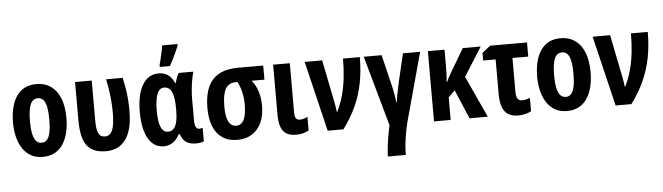

<svg xmlns="http://www.w3.org/2000/svg" viewBox="-56 -1010 5141 1489"><g transform="rotate(-5 2514.5 -265.5)"><path d="M452.1 -274.9Q452.1 -217.8 440.7 -166.5Q429.2 -115.2 404.5 -75.7Q379.9 -36.1 340.1 -13.2Q300.3 9.8 243.2 9.8Q189.9 9.8 150.9 -12.7Q111.8 -35.2 86.4 -74.5Q61 -113.8 48.6 -165.3Q36.1 -216.8 36.1 -274.9Q36.1 -357.4 57.9 -421.1Q79.6 -484.9 125.7 -521Q171.9 -557.1 245.1 -557.1Q308.1 -557.1 354.7 -524.4Q401.4 -491.7 426.8 -429Q452.1 -366.2 452.1 -274.9ZM168 -272.9Q168 -216.3 176 -177.7Q184.1 -139.2 200.9 -119.6Q217.8 -100.1 244.1 -100.1Q271 -100.1 287.4 -119.4Q303.7 -138.7 311.3 -177.7Q318.8 -216.8 318.8 -274.9Q318.8 -332.5 311.3 -370.6Q303.7 -408.7 287.4 -427.7Q271 -446.8 244.1 -446.8Q204.1 -446.8 186 -404.3Q168 -361.8 168 -272.9Z M734.9 8.8Q667 8.3 624.8 -17.8Q582.5 -43.9 563 -99.6Q543.5 -155.3 543 -244.1V-546.9H672.9V-230Q672.9 -168 686.8 -137Q700.7 -106 737.8 -106Q777.8 -106 795.9 -148.4Q814 -190.9 814 -286.1Q814 -348.6 806.9 -412.4Q799.8 -476.1 784.7 -546.9H913.6Q925.3 -493.7 931.9 -452.1Q938.5 -410.6 941.2 -371.8Q943.8 -333 943.8 -287.1Q943.8 -139.2 889.9 -65.2Q835.9 8.8 734.9 8.8Z M1229 -100.1Q1254.9 -100.1 1272 -117.9Q1289.1 -135.7 1297.4 -172.4Q1305.7 -209 1305.7 -265.1V-272Q1305.7 -361.3 1286.6 -402.6Q1267.6 -443.8 1227.1 -443.8Q1189.9 -443.8 1172.4 -398.9Q1154.8 -354 1154.8 -270Q1154.8 -183.6 1173.1 -141.8Q1191.4 -100.1 1229 -100.1ZM1186 9.8Q1108.9 9.8 1065.9 -63.7Q1022.9 -137.2 1022.9 -271Q1022.9 -408.2 1068.4 -482.7Q1113.8 -557.1 1193.8 -557.1Q1238.3 -557.1 1267.8 -535.4Q1297.4 -513.7 1315.9 -471.2H1320.8Q1326.7 -495.1 1334.2 -514.6Q1341.8 -534.2 1350.6 -546.9H1463.9Q1455.6 -518.1 1449.2 -482.7Q1442.9 -447.3 1439.5 -409.2Q1436 -371.1 1436 -334V-166Q1436 -134.8 1445.1 -118.4Q1454.1 -102.1 1470.7 -102.1Q1479 -102.1 1485.8 -103.5Q1492.7 -105 1498 -106.9V-2Q1494.6 1 1483.6 3.7Q1472.7 6.3 1460.9 8.1Q1449.2 9.8 1441.9 9.8Q1389.2 9.8 1360.6 -9.5Q1332 -28.8 1316.9 -73.2H1308.6Q1294.9 -46.4 1276.4 -27.8Q1257.8 -9.3 1235.1 0.2Q1212.4 9.8 1186 9.8ZM1207.5 -606V-620.1Q1210.4 -630.4 1215.6 -651.1Q1220.7 -671.9 1226.1 -695.8Q1231.4 -719.7 1235.6 -740.2Q1239.7 -760.7 1240.7 -771H1359.9V-758.8Q1350.1 -734.9 1338.4 -708.7Q1326.7 -682.6 1313.7 -656.5Q1300.8 -630.4 1286.6 -606Z M1971.7 -236.8Q1971.7 -160.6 1945.8 -105.2Q1919.9 -49.8 1872.1 -20Q1824.2 9.8 1758.8 9.8Q1689.9 9.8 1642.8 -22Q1595.7 -53.7 1571.8 -113Q1547.9 -172.4 1547.9 -255.9Q1547.9 -354.5 1576.7 -418.9Q1605.5 -483.4 1663.8 -515.1Q1722.2 -546.9 1811.5 -546.9H2007.8V-437H1907.7Q1939.5 -399.9 1955.6 -349.6Q1971.7 -299.3 1971.7 -236.8ZM1679.7 -256.8Q1679.7 -202.6 1689 -168Q1698.2 -133.3 1716.3 -116.7Q1734.4 -100.1 1759.8 -100.1Q1798.8 -100.1 1818.8 -139.6Q1838.9 -179.2 1838.9 -257.8Q1838.9 -290 1834.7 -320.1Q1830.6 -350.1 1821.8 -379.2Q1813 -408.2 1798.8 -437H1783.7Q1729 -437 1704.3 -393.6Q1679.7 -350.1 1679.7 -256.8Z M2214.8 -546.9V-159.2Q2214.8 -130.9 2224.6 -117.4Q2234.4 -104 2253.9 -104Q2269.5 -104 2285.2 -108.6Q2300.8 -113.3 2314.9 -121.1V-15.1Q2293.9 -2.4 2269.3 3.7Q2244.6 9.8 2215.8 9.8Q2170.9 9.8 2141.8 -7.1Q2112.8 -23.9 2098.9 -60.8Q2085 -97.7 2085 -157.2V-546.9Z M2330.6 -546.9H2466.8L2530.8 -228Q2534.2 -210.9 2536.9 -195.6Q2539.6 -180.2 2541.7 -166.3Q2543.9 -152.3 2544.9 -139.2H2548.8Q2578.6 -199.7 2595.9 -263.9Q2613.3 -328.1 2621.1 -398.7Q2628.9 -469.2 2628.9 -546.9H2759.8Q2759.8 -439.9 2741.7 -346.9Q2723.6 -253.9 2685.1 -168.7Q2646.5 -83.5 2584.5 0H2461.9Z M3229.5 -546.9 3084.5 -16.1Q3074.7 22.5 3066.4 67.4Q3058.1 112.3 3053.5 157.2Q3048.8 202.1 3048.8 240.2H2909.7Q2909.7 210.9 2914.8 167Q2919.9 123 2927.7 77.6Q2935.5 32.2 2943.4 0L2790.5 -546.9H2929.7L2975.6 -356.9Q2983.9 -325.2 2990.7 -293.5Q2997.6 -261.7 3003.2 -231Q3008.8 -200.2 3011.7 -169.9H3014.6Q3017.6 -196.3 3022.9 -225.1Q3028.3 -253.9 3035.4 -285.6Q3042.5 -317.4 3049.8 -352.1L3095.7 -546.9Z M3701.2 -546.9 3559.6 -323.2 3708.5 0H3566.4L3470.2 -226.1L3419.4 -175.8V0H3289.6V-546.9H3419.4V-429.2Q3419.4 -393.6 3418.5 -360.6Q3417.5 -327.6 3413.6 -295.9H3417.5Q3426.3 -315.4 3435.8 -333.5Q3445.3 -351.6 3453.6 -365.2L3561.5 -546.9Z M4061.5 -546.9V-437H3938.5V-173.8Q3938.5 -138.7 3949.5 -120.8Q3960.4 -103 3984.4 -103Q3998.5 -103 4014.2 -106.7Q4029.8 -110.4 4046.4 -117.2V-13.2Q4026.9 -2 4000.2 4.6Q3973.6 11.2 3944.3 11.2Q3897 11.2 3866.7 -7.8Q3836.4 -26.9 3822 -66.4Q3807.6 -106 3807.6 -168V-437H3710.4V-496.1L3774.4 -546.9Z M4532.7 -274.9Q4532.7 -217.8 4521.2 -166.5Q4509.8 -115.2 4485.1 -75.7Q4460.4 -36.1 4420.7 -13.2Q4380.9 9.8 4323.7 9.8Q4270.5 9.8 4231.4 -12.7Q4192.4 -35.2 4167 -74.5Q4141.6 -113.8 4129.2 -165.3Q4116.7 -216.8 4116.7 -274.9Q4116.7 -357.4 4138.4 -421.1Q4160.2 -484.9 4206.3 -521Q4252.4 -557.1 4325.7 -557.1Q4388.7 -557.1 4435.3 -524.4Q4481.9 -491.7 4507.3 -429Q4532.7 -366.2 4532.7 -274.9ZM4248.5 -272.9Q4248.5 -216.3 4256.6 -177.7Q4264.6 -139.2 4281.5 -119.6Q4298.3 -100.1 4324.7 -100.1Q4351.6 -100.1 4367.9 -119.4Q4384.3 -138.7 4391.8 -177.7Q4399.4 -216.8 4399.4 -274.9Q4399.4 -332.5 4391.8 -370.6Q4384.3 -408.7 4367.9 -427.7Q4351.6 -446.8 4324.7 -446.8Q4284.7 -446.8 4266.6 -404.3Q4248.5 -361.8 4248.5 -272.9Z M4572.3 -546.9H4708.5L4772.5 -228Q4775.9 -210.9 4778.6 -195.6Q4781.2 -180.2 4783.4 -166.3Q4785.6 -152.3 4786.6 -139.2H4790.5Q4820.3 -199.7 4837.6 -263.9Q4855 -328.1 4862.8 -398.7Q4870.6 -469.2 4870.6 -546.9H5001.5Q5001.5 -439.9 4983.4 -346.9Q4965.3 -253.9 4926.8 -168.7Q4888.2 -83.5 4826.2 0H4703.6Z"/></g></svg>

Font: Open Sans Condensed
Style: Regular
Weight: 400
Width: 3
Designer: Monotype Design Team
Foundry: Monotype Imaging Inc.
Version: Version 3.000